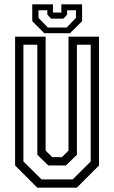

<svg xmlns="http://www.w3.org/2000/svg" viewBox="-20 -870 529 890"><path d="M153 0 50 -103V-700H191.5V-172L222 -141.5H267L297.5 -172V-700H439V-103L336 0ZM172.5 -38.5H317L400.5 -121.5V-662.5H336.5V-152.5L285.5 -103H204L153 -152.5V-662.5H88.5V-121.5ZM185.5 -716 129.5 -772V-850H225.5V-812H264.5V-850H360.5V-772L304.5 -716ZM201.5 -742.5H289L332 -787V-822.5H291V-802L273.5 -783.5H217L199.5 -802V-822.5H158.5V-787Z"/></svg>

Font: Tourney Condensed
Style: Regular
Weight: 400
Width: 3
Designer: Tyler Finck
Foundry: Etcetera Type Co
Version: Version 1.010; ttfautohint (v1.8.3)